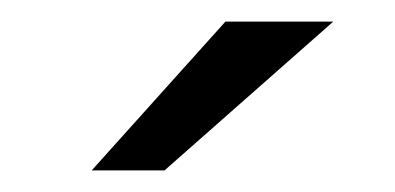

<svg xmlns="http://www.w3.org/2000/svg" viewBox="-20 -776 366 178"><path d="M65 -618 189 -756H289L132.5 -618Z"/></svg>

Font: Junction Medium
Style: Regular
Weight: 500
Designer: Caroline Hadilaksono
Foundry: Caroline Hadilaksono, Tyler Finck, The League of Moveable Type
Version: Version 2.000; ttfautohint (v1.8.3)